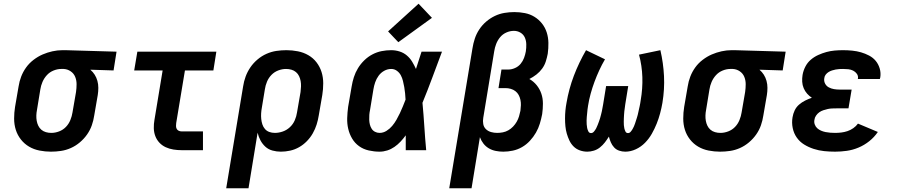

<svg xmlns="http://www.w3.org/2000/svg" viewBox="-20 -808 4840 1033"><path d="M254 8Q223 8 192.5 2Q162 -4 136.5 -19Q111 -34 92.5 -57.5Q74 -81 65 -109.5Q56 -138 56 -170Q56 -202 61 -233L80 -343Q84 -370 94 -396Q104 -422 120.5 -445Q137 -468 160.5 -486Q184 -504 209.5 -515Q235 -526 262 -532Q289 -538 316 -538Q320 -538 324.5 -538Q329 -538 333 -538L607 -530L591 -429L466 -433Q480 -421 489.5 -406Q499 -391 504 -373Q509 -355 509 -335.5Q509 -316 506 -297L487 -187Q483 -160 474 -134Q465 -108 448.5 -84.5Q432 -61 409.5 -42Q387 -23 361 -11.5Q335 0 308 4Q281 8 254 8ZM256 -93Q277 -93 298 -101Q319 -109 334.5 -125Q350 -141 358.5 -162Q367 -183 370 -203L389 -313Q392 -334 392 -355Q392 -376 384.5 -394.5Q377 -413 360 -424.5Q343 -436 323 -437H316Q314 -437 312.5 -437Q311 -437 309 -437Q289 -437 268 -428.5Q247 -420 232 -403.5Q217 -387 208.5 -367Q200 -347 197 -327L179 -217Q176 -202 175.5 -187Q175 -172 177.5 -158Q180 -144 186 -131.5Q192 -119 202.5 -110Q213 -101 227 -97Q241 -93 256 -93Z M957 0Q935 0 913 -3.5Q891 -7 871.5 -16Q852 -25 837.5 -40.5Q823 -56 815.5 -76Q808 -96 807.5 -118.5Q807 -141 811 -163L855 -429H702L719 -530H1144L1128 -429H975L928 -146Q927 -138 927 -130Q927 -122 930.5 -115Q934 -108 941.5 -104.5Q949 -101 957 -101H1072V0Z M1197 205 1288 -343Q1292 -370 1301.5 -396Q1311 -422 1327 -445.5Q1343 -469 1365.5 -488Q1388 -507 1414 -518.5Q1440 -530 1467 -534Q1494 -538 1521 -538Q1552 -538 1582.5 -532Q1613 -526 1639 -511Q1665 -496 1683 -472.5Q1701 -449 1710 -420.5Q1719 -392 1719 -360Q1719 -328 1714 -297L1695 -187Q1691 -162 1683.5 -138Q1676 -114 1663 -91Q1650 -68 1631 -48.5Q1612 -29 1589 -16Q1566 -3 1541 2.5Q1516 8 1491 8Q1468 8 1446 2Q1424 -4 1408 -18.5Q1392 -33 1381.5 -52.5Q1371 -72 1366 -94L1317 205ZM1459 -93Q1480 -93 1501.5 -100.5Q1523 -108 1540 -124Q1557 -140 1566 -161Q1575 -182 1578 -203L1597 -313Q1599 -328 1599.5 -343Q1600 -358 1597.5 -372Q1595 -386 1589 -398.5Q1583 -411 1572.5 -420Q1562 -429 1548 -433Q1534 -437 1519 -437Q1498 -437 1477 -429Q1456 -421 1440.5 -405Q1425 -389 1416.5 -368.5Q1408 -348 1405 -327L1389 -230Q1386 -214 1385 -198.5Q1384 -183 1385.5 -168Q1387 -153 1391.5 -139Q1396 -125 1405.5 -114Q1415 -103 1429 -98Q1443 -93 1459 -93Z M2022 8Q1993 8 1964 1.5Q1935 -5 1912 -21.5Q1889 -38 1874.5 -62.5Q1860 -87 1853.5 -115Q1847 -143 1848 -173Q1849 -203 1853 -233L1872 -343Q1876 -368 1884 -393Q1892 -418 1906 -441Q1920 -464 1940 -483.5Q1960 -503 1984 -515.5Q2008 -528 2033.5 -533Q2059 -538 2085 -538Q2108 -538 2130 -531Q2152 -524 2169 -509.5Q2186 -495 2197.5 -476Q2209 -457 2218 -437Q2225 -460 2233 -483.5Q2241 -507 2248 -530H2358Q2332 -461 2306.5 -392Q2281 -323 2253 -255Q2259 -191 2263 -127.5Q2267 -64 2273 0H2163Q2163 -20 2163 -40Q2163 -60 2163 -80Q2150 -62 2135 -46Q2120 -30 2102 -17.5Q2084 -5 2063.5 1.5Q2043 8 2022 8ZM2022 -93Q2042 -93 2059.5 -104Q2077 -115 2090 -130.5Q2103 -146 2113 -163.5Q2123 -181 2131.5 -199Q2140 -217 2147.5 -235.5Q2155 -254 2162 -272Q2161 -289 2159.5 -306Q2158 -323 2155 -339.5Q2152 -356 2148 -372.5Q2144 -389 2136.5 -403Q2129 -417 2115.5 -427Q2102 -437 2085 -437Q2065 -437 2047 -427Q2029 -417 2017 -400.5Q2005 -384 1998.5 -365Q1992 -346 1989 -327L1971 -217Q1968 -203 1967 -190Q1966 -177 1966.5 -163.5Q1967 -150 1970 -138Q1973 -126 1979.5 -115.5Q1986 -105 1997.5 -99Q2009 -93 2022 -93ZM2123 -581 2068 -639 2232 -788 2304 -712Z M2397 205 2522 -548Q2526 -574 2534.5 -600Q2543 -626 2558.5 -649.5Q2574 -673 2595.5 -691.5Q2617 -710 2642 -722Q2667 -734 2694 -738.5Q2721 -743 2747 -743Q2776 -743 2804 -737.5Q2832 -732 2855.5 -717.5Q2879 -703 2896 -681.5Q2913 -660 2921.5 -633.5Q2930 -607 2930.5 -577.5Q2931 -548 2927 -519Q2923 -498 2916.5 -477.5Q2910 -457 2897 -439Q2884 -421 2866 -407Q2848 -393 2828 -383Q2851 -370 2867.5 -349.5Q2884 -329 2892.5 -304Q2901 -279 2901 -250.5Q2901 -222 2897 -194Q2897 -194 2897 -194Q2897 -194 2897 -194Q2892 -168 2884.5 -143Q2877 -118 2863.5 -94.5Q2850 -71 2831 -50.5Q2812 -30 2788.5 -16.5Q2765 -3 2739 2.5Q2713 8 2688 8Q2667 8 2647 4Q2627 0 2610 -10Q2593 -20 2581 -35.5Q2569 -51 2562 -70L2517 205ZM2655 -93Q2670 -93 2685.5 -96Q2701 -99 2715 -107Q2729 -115 2740.5 -127Q2752 -139 2760 -153Q2768 -167 2772.5 -182Q2777 -197 2780 -212Q2782 -227 2782.5 -242Q2783 -257 2780 -271Q2777 -285 2770.5 -297Q2764 -309 2753 -317.5Q2742 -326 2728 -330Q2714 -334 2699 -334H2662L2678 -434H2716Q2733 -434 2751 -442Q2769 -450 2781 -464.5Q2793 -479 2799.5 -496.5Q2806 -514 2809 -531Q2812 -550 2811.5 -570Q2811 -590 2803.5 -606.5Q2796 -623 2780 -632.5Q2764 -642 2745 -642Q2745 -642 2745 -642Q2745 -642 2745 -642Q2724 -642 2704 -633Q2684 -624 2670.5 -607.5Q2657 -591 2649.5 -571.5Q2642 -552 2639 -532L2580 -174Q2577 -157 2580 -140.5Q2583 -124 2594.5 -113Q2606 -102 2622 -97.5Q2638 -93 2655 -93Z M3140 8Q3119 8 3099.5 1Q3080 -6 3066 -20Q3052 -34 3043.5 -52Q3035 -70 3029.5 -89Q3024 -108 3022 -128.5Q3020 -149 3020 -170.5Q3020 -192 3022 -213Q3024 -234 3028 -255Q3034 -291 3044 -328Q3054 -365 3067.5 -400.5Q3081 -436 3097.5 -470.5Q3114 -505 3133 -538L3235 -489Q3218 -460 3204 -429.5Q3190 -399 3178.5 -368Q3167 -337 3158 -304.5Q3149 -272 3144 -240Q3142 -230 3141 -219.5Q3140 -209 3139 -199Q3138 -189 3137 -179Q3136 -169 3136 -159Q3136 -149 3136.5 -139Q3137 -129 3139 -119.5Q3141 -110 3145.5 -101Q3150 -92 3160 -92Q3169 -92 3176 -100.5Q3183 -109 3187.5 -117.5Q3192 -126 3195.5 -135.5Q3199 -145 3202.5 -154Q3206 -163 3208.5 -172Q3211 -181 3213.5 -190.5Q3216 -200 3218 -209Q3220 -218 3221.5 -227.5Q3223 -237 3225 -246.5Q3227 -256 3228 -265L3241 -345H3360L3347 -265Q3345 -256 3344 -246.5Q3343 -237 3341.5 -227.5Q3340 -218 3339 -209Q3338 -200 3337.5 -190.5Q3337 -181 3336.5 -172Q3336 -163 3336 -153.5Q3336 -144 3336.5 -135Q3337 -126 3339 -117.5Q3341 -109 3345 -100.5Q3349 -92 3359 -92Q3367 -92 3373 -99Q3379 -106 3383 -113Q3387 -120 3390.5 -127.5Q3394 -135 3396.5 -143Q3399 -151 3401.5 -158.5Q3404 -166 3406.5 -174Q3409 -182 3411 -189.5Q3413 -197 3414.5 -205Q3416 -213 3418 -221Q3420 -229 3421.5 -236.5Q3423 -244 3424.5 -252Q3426 -260 3427 -268Q3438 -331 3436 -393Q3434 -455 3418 -514L3533 -538Q3549 -469 3552.5 -398.5Q3556 -328 3544 -255Q3539 -226 3531.5 -198Q3524 -170 3513 -142.5Q3502 -115 3487 -88.5Q3472 -62 3450.5 -40Q3429 -18 3401 -5Q3373 8 3344 8Q3327 8 3311 2.5Q3295 -3 3284 -15Q3273 -27 3266.5 -42Q3260 -57 3256 -73Q3246 -57 3234.5 -42Q3223 -27 3208 -15Q3193 -3 3175 2.5Q3157 8 3140 8Z M3854 8Q3823 8 3792.5 2Q3762 -4 3736.5 -19Q3711 -34 3692.5 -57.5Q3674 -81 3665 -109.5Q3656 -138 3656 -170Q3656 -202 3661 -233L3680 -343Q3684 -370 3694 -396Q3704 -422 3720.5 -445Q3737 -468 3760.5 -486Q3784 -504 3809.5 -515Q3835 -526 3862 -532Q3889 -538 3916 -538Q3920 -538 3924.5 -538Q3929 -538 3933 -538L4207 -530L4191 -429L4066 -433Q4080 -421 4089.5 -406Q4099 -391 4104 -373Q4109 -355 4109 -335.5Q4109 -316 4106 -297L4087 -187Q4083 -160 4074 -134Q4065 -108 4048.5 -84.5Q4032 -61 4009.5 -42Q3987 -23 3961 -11.5Q3935 0 3908 4Q3881 8 3854 8ZM3856 -93Q3877 -93 3898 -101Q3919 -109 3934.5 -125Q3950 -141 3958.5 -162Q3967 -183 3970 -203L3989 -313Q3992 -334 3992 -355Q3992 -376 3984.5 -394.5Q3977 -413 3960 -424.5Q3943 -436 3923 -437H3916Q3914 -437 3912.5 -437Q3911 -437 3909 -437Q3889 -437 3868 -428.5Q3847 -420 3832 -403.5Q3817 -387 3808.5 -367Q3800 -347 3797 -327L3779 -217Q3776 -202 3775.5 -187Q3775 -172 3777.5 -158Q3780 -144 3786 -131.5Q3792 -119 3802.5 -110Q3813 -101 3827 -97Q3841 -93 3856 -93Z M4473 8Q4443 8 4414 5Q4385 2 4357.5 -7Q4330 -16 4306.5 -30.5Q4283 -45 4267 -67.5Q4251 -90 4245 -119Q4239 -148 4244 -177Q4247 -196 4255.5 -214Q4264 -232 4279 -245Q4294 -258 4312 -267Q4330 -276 4348 -282Q4334 -291 4322.5 -304Q4311 -317 4304 -333.5Q4297 -350 4296 -368.5Q4295 -387 4298 -405Q4302 -428 4313 -449.5Q4324 -471 4342 -486.5Q4360 -502 4382 -512Q4404 -522 4426 -528Q4448 -534 4470.5 -536Q4493 -538 4516 -538Q4541 -538 4565.5 -535.5Q4590 -533 4612.5 -526.5Q4635 -520 4656 -509Q4677 -498 4691.5 -480.5Q4706 -463 4713 -439.5Q4720 -416 4716 -391Q4715 -389 4714.5 -387Q4714 -385 4714 -383H4595Q4595 -384 4595.5 -384.5Q4596 -385 4596 -386Q4598 -400 4590 -411Q4582 -422 4570 -428Q4558 -434 4544 -435.5Q4530 -437 4516 -437Q4506 -437 4496 -436.5Q4486 -436 4476 -434Q4466 -432 4456.5 -429Q4447 -426 4438 -420.5Q4429 -415 4422.5 -406.5Q4416 -398 4415 -388Q4412 -372 4419 -358.5Q4426 -345 4439 -338Q4452 -331 4467 -328.5Q4482 -326 4498 -326H4562L4545 -225H4481Q4469 -225 4457 -224.5Q4445 -224 4433.5 -221.5Q4422 -219 4410 -215Q4398 -211 4388 -204Q4378 -197 4370.5 -186Q4363 -175 4362 -164Q4359 -151 4363.5 -138.5Q4368 -126 4377 -118Q4386 -110 4397.5 -105Q4409 -100 4421.5 -97.5Q4434 -95 4447 -94Q4460 -93 4473 -93Q4489 -93 4506 -95Q4523 -97 4539.5 -102.5Q4556 -108 4571 -118.5Q4586 -129 4596 -143L4703 -98Q4684 -70 4657 -48.5Q4630 -27 4599 -14Q4568 -1 4536 3.5Q4504 8 4473 8Z"/></svg>

Font: Iosevka Slab Extended
Style: Bold Italic
Weight: 700
Width: 7
Italic angle: -9°
Monospace: yes
Designer: Belleve Invis
Foundry: Belleve Invis
Version: Version 11.1.0; ttfautohint (v1.8.3)